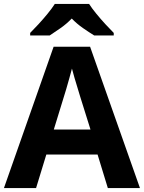

<svg xmlns="http://www.w3.org/2000/svg" viewBox="-20 -954 730 974"><path d="M527 0 475 -170H215L163 0H0L252 -717H437L690 0ZM387 -463Q382 -480 374 -506Q366 -532 358 -559Q350 -586 345 -606Q340 -586 331.5 -556.5Q323 -527 315.5 -500.5Q308 -474 304 -463L253 -297H439ZM432 -934Q446 -912 468.5 -884.5Q491 -857 515 -831Q539 -805 557 -787V-774H458Q432 -790 401 -811.5Q370 -833 344 -860Q318 -833 288 -812Q258 -791 232 -774H133V-787Q152 -806 175.5 -831.5Q199 -857 221.5 -884.5Q244 -912 258 -934Z"/></svg>

Font: Noto Sans Tamil
Style: Regular
Weight: 400
Designer: Jelle Bosma - Monotype Design Team
Foundry: Monotype Imaging Inc.
Version: Version 2.003